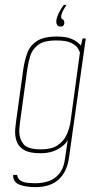

<svg xmlns="http://www.w3.org/2000/svg" viewBox="-20 -653 405 788"><path d="M125 115Q85 115 59 104.5Q33 94 34 65H50Q53 82 65.5 89Q78 96 95 97.5Q112 99 127 99Q154 99 179.5 90.5Q205 82 223.5 59.5Q242 37 247 -3L258 -78Q248 -58 218 -41Q188 -24 147 -24Q104 -24 81.5 -36Q59 -48 50.5 -68Q42 -88 42 -111Q42 -122 43.5 -133Q45 -144 46 -155L76 -372Q81 -403 91 -433Q101 -463 129 -483Q157 -503 213 -503Q248 -503 268 -495.5Q288 -488 298.5 -479Q309 -470 312 -466L319 -495H332L263 -5Q255 52 221 83.5Q187 115 125 115ZM149 -40Q191 -40 216 -56.5Q241 -73 253.5 -100Q266 -127 270 -158L308 -437Q306 -444 299 -455.5Q292 -467 272 -477Q252 -487 211 -487Q160 -487 136 -468.5Q112 -450 104 -423Q96 -396 92 -369L63 -158Q62 -148 60.5 -136Q59 -124 59 -113Q59 -84 76 -62Q93 -40 149 -40ZM229 -544Q219 -544 215 -550Q211 -556 211 -563Q211 -579 221 -599Q231 -619 242 -633H253Q248 -626 239.5 -610.5Q231 -595 231 -584Q231 -577 237.5 -573.5Q244 -570 244 -558Q244 -553 240.5 -548.5Q237 -544 229 -544Z"/></svg>

Font: Alumni Sans Pinstripe
Style: Italic
Weight: 400
Italic angle: -8°
Designer: Robert E. Leuschke
Foundry: Robert E. Leuschke
Version: Version 1.010; ttfautohint (v1.8.4.7-5d5b)